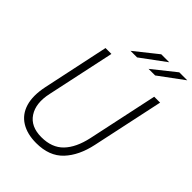

<svg xmlns="http://www.w3.org/2000/svg" viewBox="-259 -1038 1174 1174"><g transform="rotate(45 327.5 -451.5)"><path d="M273 11Q195 11 142.5 -21.5Q90 -54 71 -117Q52 -180 71 -271L162 -700H213L119 -260Q97 -160 137.5 -98.5Q178 -37 270 -37Q361 -37 412.5 -90.5Q464 -144 486 -245L583 -700H634L535 -236Q511 -122 448.5 -55.5Q386 11 273 11ZM282 -796 430 -914H499L339 -796ZM438 -796 586 -914H655L495 -796Z"/></g></svg>

Font: Red Hat Mono
Style: Italic
Weight: 300
Italic angle: -12°
Monospace: yes
Designer: Pentagram, MCKL
Foundry: Pentagram, MCKL
Version: Version 1.023